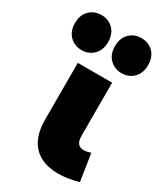

<svg xmlns="http://www.w3.org/2000/svg" viewBox="-255 -872 835 969"><g transform="rotate(30 162.5 -387.5)"><path d="M249.5 14Q191.5 14 148.2 -7.8Q105 -29.5 81.2 -75Q57.5 -120.5 57.5 -192V-520H257.5V-213Q257.5 -180 269.5 -166.5Q281.5 -153 302.5 -153Q311.5 -153 322 -155.2Q332.5 -157.5 343.5 -161L367.5 -4Q335.5 5 306 9.5Q276.5 14 249.5 14ZM41.5 -585Q-0.5 -585 -28 -612.5Q-55.5 -640 -55.5 -687Q-55.5 -734.5 -28 -761.8Q-0.5 -789 41.5 -789Q82 -789 109.8 -761.8Q137.5 -734.5 137.5 -687Q137.5 -640 109.8 -612.5Q82 -585 41.5 -585ZM273.5 -585Q233 -585 205.2 -612.5Q177.5 -640 177.5 -687Q177.5 -734.5 205.2 -761.8Q233 -789 273.5 -789Q315.5 -789 343 -761.8Q370.5 -734.5 370.5 -687Q370.5 -640 343 -612.5Q315.5 -585 273.5 -585Z"/></g></svg>

Font: Geologica Black
Style: Regular
Weight: 900
Designer: Sindre Bremnes, Frode Helland
Foundry: Monokrom Skriftforlag AS
Version: Version 1.010;gftools[0.9.28]